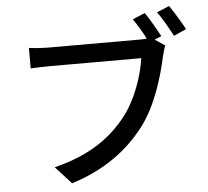

<svg xmlns="http://www.w3.org/2000/svg" viewBox="-58 -886 1071 989"><g transform="rotate(-5 478.0 -391.0)"><path d="M799 -673C780 -708 748 -765 724 -799L660 -772C680 -743 705 -703 723 -667C707 -665 692 -665 681 -665H217C185 -665 141 -668 114 -672V-566C138 -567 176 -569 217 -569H686C674 -482 633 -359 567 -275C489 -176 380 -94 193 -48L275 42C448 -12 569 -104 655 -217C733 -319 777 -470 798 -568C803 -587 808 -608 815 -623L763 -658ZM787 -797C813 -764 843 -708 864 -669L929 -698C910 -733 875 -791 852 -824Z"/></g></svg>

Font: Kinto Sans Med
Style: Regular
Weight: 500
Designer: Authors: Ryoko NISHIZUKA  (kana & ideographs); Paul D. Hunt (Latin, Greek & Cyrillic); Wenlong ZHANG  (bopomofo); Sandol
Foundry: Adobe Systems Incorporated, ookami Inc.
Version: Version 0.001